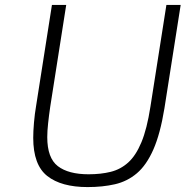

<svg xmlns="http://www.w3.org/2000/svg" viewBox="-20 -754 754 780"><path d="M336 6Q229 6 172 -39Q115 -84 115 -194Q115 -220 118 -255.5Q121 -291 127 -326L191 -734H249L184 -320Q179 -286 175.5 -253.5Q172 -221 172 -197Q172 -112 215 -79Q258 -46 340 -46Q390 -46 430 -56Q470 -66 501 -94Q532 -122 554.5 -176Q577 -230 591 -320L656 -734H714L648 -314Q631 -210 603 -146.5Q575 -83 536 -50Q497 -17 447 -5.5Q397 6 336 6Z"/></svg>

Font: Exo Thin Light
Style: Italic
Weight: 300
Italic angle: -9°
Version: Version 2.000